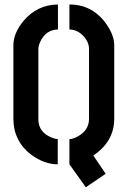

<svg xmlns="http://www.w3.org/2000/svg" viewBox="-20 -708 555 833"><path d="M38.1 -190.4V-511.7Q38.1 -563.5 81.1 -616.2Q140.6 -687.5 231.4 -688.5V-580.1Q178.7 -579.1 154.3 -526.4Q146.5 -508.8 146.5 -496.1V-190.4Q146.5 -131.8 209 -109.4Q222.7 -104.5 230.5 -104.5V4.9Q172.9 4.9 116.2 -36.1Q39.1 -94.7 38.1 -190.4ZM281.2 4.9V-104.5Q301.8 -104.5 330.1 -124Q365.2 -149.4 366.2 -190.4V-496.1Q366.2 -526.4 339.8 -553.7Q315.4 -579.1 281.2 -580.1V-688.5Q381.8 -688.5 441.4 -603.5Q475.6 -554.7 475.6 -511.7V-190.4Q474.6 -93.8 384.8 -33.2L438.5 45.9L352.5 104.5Z"/></svg>

Font: Post No Bills Colombo
Style: Bold
Weight: 700
Designer: Kosala Senevirathne, Siva Puranthara, Lasantha Premarathna, Tharique Azeez
Foundry: Mooniak
Version: Version 1.220 ; ttfautohint (v1.6)